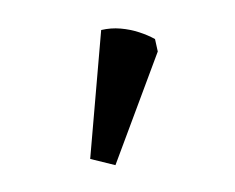

<svg xmlns="http://www.w3.org/2000/svg" viewBox="-42 -826 424 347"><g transform="rotate(-10 170.0 -652.5)"><path d="M145 -530 102 -549 162 -775Q180 -776 197 -771.5Q214 -767 229 -759Q244 -751 255 -742L256 -719Z"/></g></svg>

Font: Eczar Medium
Style: Regular
Weight: 500
Designer: Vaibhav Singh
Foundry: Rosetta Type Foundry
Version: Version 2.000